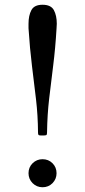

<svg xmlns="http://www.w3.org/2000/svg" viewBox="-20 -778 359 808"><path d="M218 -659C218 -662.7 218.2 -666 218.5 -669C218.8 -672 219 -675 219 -678C219 -701 214.9 -720.1 206.8 -735.2C198.6 -750.4 182.7 -758 159 -758C135.7 -758 120 -750.4 112 -735.2C104 -720.1 100 -701 100 -678V-659C103.7 -602 108.5 -549.3 114.5 -501C120.5 -452.7 126.2 -405.8 131.5 -360.5C136.8 -315.2 139.7 -268.3 140 -220C140 -215.7 140.6 -212.6 141.8 -210.8C142.9 -208.9 145.8 -208 150.5 -208H166C172 -208 175.5 -209.1 176.5 -211.2C177.5 -213.4 178 -217.2 178 -222.5C178.7 -270.5 181.6 -317 186.8 -362C191.9 -407 197.6 -453.6 203.8 -501.8C209.9 -549.9 214.7 -602.3 218 -659ZM100 -49C100 -32.7 105.8 -18.8 117.2 -7.2C128.8 4.2 142.7 10 159 10C175.7 10 189.7 4.2 201 -7.2C212.3 -18.8 218 -32.7 218 -49C218 -65.7 212.3 -79.7 201 -91C189.7 -102.3 175.7 -108 159 -108C142.7 -108 128.8 -102.3 117.2 -91C105.8 -79.7 100 -65.7 100 -49Z"/></svg>

Font: Besley*
Style: Regular
Weight: 400
Designer: Owen Earl
Foundry: indestructible type*
Version: Version 3.000; ttfautohint (v1.8.3)